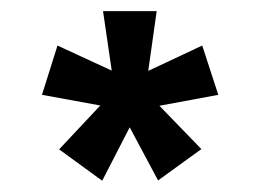

<svg xmlns="http://www.w3.org/2000/svg" viewBox="-20 -397 466 344"><path d="M245.6 -270 342.3 -315.4 371.1 -227.1 265.6 -207.5 340.8 -129.9 263.2 -73.7 212.4 -168.9 163.1 -73.2 85.9 -129.4 159.7 -208 55.2 -227.1 83 -315.4 180.2 -270.5 164.6 -377H260.7Z"/></svg>

Font: Amiri Typewriter
Style: Bold
Weight: 700
Monospace: yes
Designer: Khaled Hosny
Version: Version 1.1